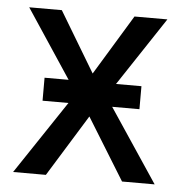

<svg xmlns="http://www.w3.org/2000/svg" viewBox="-44 -570 583 613"><g transform="rotate(5 248.0 -264.0)"><path d="M404.3 -234.9V-308.6H322.8L468.3 -528.3H362.8L245.6 -335.4L129.9 -528.3H25.4L170.9 -308.6H93.8V-234.9H176.8L20 0H125L247.1 -197.8L369.1 0H473.6L316.9 -234.9Z"/></g></svg>

Font: FAU Chimera
Style: Regular
Weight: 400
Version: Version 1.002;hotconv 1.0.117;makeotfexe 2.5.65602